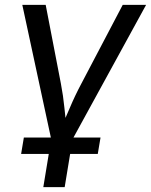

<svg xmlns="http://www.w3.org/2000/svg" viewBox="-20 -566 621 790"><path d="M191.4 9.8 71.8 -545.9H168L230.5 -222.2Q240.2 -171.9 245.1 -121.8Q250 -71.8 256.3 -24.9H224.1Q246.1 -71.8 267.1 -121.8Q288.1 -171.9 314.9 -222.2L484.9 -545.9H581.1L276.9 9.8ZM158.2 204.1 192.4 -3.9H280.3L246.1 204.1ZM66.9 67.4 78.1 0H393.6L382.3 67.4Z"/></svg>

Font: Adwaita Sans
Style: Italic
Weight: 400
Italic angle: -9.39999°
Designer: Rasmus Andersson
Foundry: rsms
Version: Version 4.001;git-9221beed3